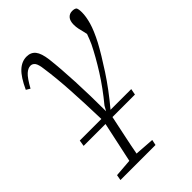

<svg xmlns="http://www.w3.org/2000/svg" viewBox="-217 -586 918 918"><g transform="rotate(-45 241.5 -127.5)"><path d="M31 0 36 -31H182Q179 -143 173.5 -233Q168 -323 158 -392Q154 -427 145 -439Q136 -451 122 -451Q106 -451 88.5 -435.5Q71 -420 45 -373L25 -385Q52 -444 79.5 -469.5Q107 -495 140 -495Q169 -495 185 -475Q201 -455 207 -408Q215 -339 219.5 -244Q224 -149 224 -41L238 -66Q291 -130 332 -195Q373 -260 401 -317Q406 -328 411 -340.5Q416 -353 421 -367L417 -385Q413 -399 410 -414Q407 -429 407 -443Q407 -469 418.5 -482Q430 -495 448 -495Q465 -495 472 -488Q477 -479 477 -457Q477 -429 466.5 -392Q456 -355 428 -301Q400 -249 353 -177Q306 -105 244 -31H384L378 0H226Q213 63 202.5 112Q192 161 184 205L283 212L277 240H40L45 212L135 205L179 0Z"/></g></svg>

Font: Source Serif 4 SmText Light
Style: Italic
Weight: 300
Italic angle: -12°
Designer: Frank Grießhammer
Foundry: Adobe
Version: Version 4.005;hotconv 1.1.0;makeotfexe 2.6.0